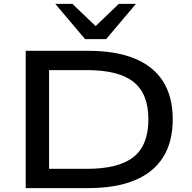

<svg xmlns="http://www.w3.org/2000/svg" viewBox="-20 -966 986 986"><path d="M112 0V-705H433Q576 -705 672.5 -665Q769 -625 818 -547Q867 -469 867 -353Q867 -237 817.5 -158.5Q768 -80 671.5 -40Q575 0 433 0ZM232 -99H426Q589 -99 665.5 -159.5Q742 -220 742 -353Q742 -485 665.5 -545.5Q589 -606 426 -606H232ZM417 -765 264 -946H352L471 -832L590 -946H678L525 -765Z"/></svg>

Font: Nunito Sans 10pt Expanded SemiBold
Style: Regular
Weight: 600
Width: 7
Designer: Vernon Adams
Foundry: Vernon Adams
Version: Version 3.101;gftools[0.9.27]